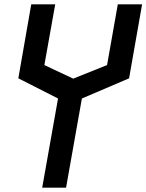

<svg xmlns="http://www.w3.org/2000/svg" viewBox="-20 -745 675 885"><path d="M247.5 -291 64.5 -384 124 -725H234.5L184.5 -445L317.5 -382.5L473.5 -445L523 -725H635L575 -384L357.5 -291L284.5 120H174.5Z"/></svg>

Font: JuliaMono Medium
Style: Italic
Weight: 500
Italic angle: -9°
Monospace: yes
Designer: cormullion
Foundry: corm
Version: Version 0.054; ttfautohint (v1.8.4)